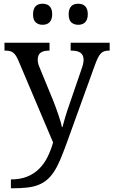

<svg xmlns="http://www.w3.org/2000/svg" viewBox="-20 -764 605 1024"><path d="M564.9 -536.1V-494.1H562Q547.4 -494.1 536.9 -491Q526.4 -487.8 517.8 -479Q509.3 -470.2 502 -455.1Q494.6 -439.9 485.8 -416L334 3.9Q316.4 52.2 300.8 88.9Q285.2 125.5 268.1 151.6Q251 177.7 230.7 194.8Q210.4 211.9 184.6 222.2Q158.7 232.4 125 236.3Q91.3 240.2 46.9 240.2H38.1V192.9Q88.9 192.9 125.5 177.7Q162.1 162.6 188.7 136.2Q215.3 109.9 233.2 74Q251 38.1 263.2 -3.9L78.1 -440.9Q71.3 -456.5 64.9 -466.6Q58.6 -476.6 50.5 -482.9Q42.5 -489.3 32 -491.7Q21.5 -494.1 6.8 -494.1H3.9V-536.1H244.1V-494.1H241.2Q210.9 -494.1 196 -482.4Q181.2 -470.7 181.2 -445.8Q181.2 -437.5 182.9 -429Q184.6 -420.4 189 -409.2L262.2 -231Q269 -213.9 276.6 -193.6Q284.2 -173.3 290.8 -153.6Q297.4 -133.8 302.7 -116.2Q308.1 -98.6 310.1 -85.9H313Q318.4 -107.9 327.9 -139.4Q337.4 -170.9 350.1 -207L417 -401.9Q421.4 -414.1 423.6 -425.3Q425.8 -436.5 425.8 -444.8Q425.8 -470.7 409.4 -482.4Q393.1 -494.1 359.9 -494.1H356.9V-536.1ZM156.2 -688Q156.2 -703.6 160.2 -714.4Q164.1 -725.1 170.9 -731.7Q177.7 -738.3 187 -741.2Q196.3 -744.1 207 -744.1Q217.8 -744.1 227.1 -741.2Q236.3 -738.3 243.4 -731.7Q250.5 -725.1 254.4 -714.4Q258.3 -703.6 258.3 -688Q258.3 -672.9 254.4 -662.1Q250.5 -651.4 243.4 -644.5Q236.3 -637.7 227.1 -634.8Q217.8 -631.8 207 -631.8Q185.1 -631.8 170.7 -644.5Q156.2 -657.2 156.2 -688ZM346.2 -688Q346.2 -703.6 350.1 -714.4Q354 -725.1 360.8 -731.7Q367.7 -738.3 377 -741.2Q386.2 -744.1 397 -744.1Q407.7 -744.1 417 -741.2Q426.3 -738.3 433.3 -731.7Q440.4 -725.1 444.3 -714.4Q448.2 -703.6 448.2 -688Q448.2 -672.9 444.3 -662.1Q440.4 -651.4 433.3 -644.5Q426.3 -637.7 417 -634.8Q407.7 -631.8 397 -631.8Q375 -631.8 360.6 -644.5Q346.2 -657.2 346.2 -688Z"/></svg>

Font: Droid-TTFautohint Serif
Style: Regular
Weight: 400
Foundry: Ascender Corporation
Version: Version 1.00; ttfautohint (v1.00rc1.4-1a1c-dirty) -l 8 -r 50